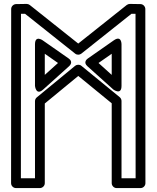

<svg xmlns="http://www.w3.org/2000/svg" viewBox="-20 -949 798 979"><path d="M671 -878.5 671.5 -40H599.6L599.6 -434.1C599.6 -441.6 596 -448.9 590.4 -453.5L394.9 -613.5C385.2 -621.5 370.9 -619.9 363.2 -613.5L167.5 -452.4C161.8 -447.7 158.4 -440.3 158.4 -433.1L158.4 -40H86.5L87 -878.5L107.6 -878.8L363.4 -675.4C372.7 -668 386.1 -668.7 394.6 -675.4L650.4 -878.8ZM721 -903.1C721 -914.9 710.8 -927.9 696.4 -928.1L642.2 -929C636.9 -929 630.8 -927.1 626.2 -923.5L379 -726.9L131.8 -923.5C127.6 -926.8 121.6 -929 115.8 -929L61.6 -928.1C49.8 -927.9 37 -917.5 37 -903.1L36.5 -15C36.5 -1.4 47.9 10 61.5 10H183.4C195.9 10 208.4 -0.8 208.4 -15L208.4 -421.3L379.1 -561.8L549.6 -422.3L549.6 -15C549.6 -2.5 560.4 10 574.6 10H696.5C710.2 10 721.5 -1.4 721.5 -15ZM425.4 -611.6 557.9 -492.5C557.9 -492.5 599.6 -461.6 599.6 -511.1V-722.8C599.6 -722.8 600.3 -771.3 560.3 -743.3L427.8 -650.7C422.8 -647.2 403.5 -631.4 425.4 -611.6ZM482.3 -627.8 549.6 -674.8V-567.2ZM200.1 -492.5 332.6 -611.7C337.1 -615.7 354.4 -633.9 330.2 -650.8L197.7 -743.3C197.7 -743.3 158.4 -771.6 158.4 -722.8V-511.1C158.4 -511.1 163.3 -459.4 200.1 -492.5ZM208.4 -567.2V-674.9L275.8 -627.8Z"/></svg>

Font: Stormning Aesir
Style: Light
Weight: 400
Designer: Robert Jablonski, Mew Too
Foundry: Cannot Into Space Fonts
Version: Version 0.90